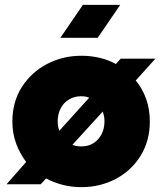

<svg xmlns="http://www.w3.org/2000/svg" viewBox="-20 -760 661 792"><path d="M229 -604 322 -740H476L383 -604ZM315 12Q275 12 238.5 2.5Q202 -7 170 -24L148 0H7L88 -92Q62 -126 46.5 -168Q31 -210 31 -259Q31 -339 69.5 -400Q108 -461 173 -495.5Q238 -530 316 -530Q355 -530 391 -521.5Q427 -513 458 -496L478 -518H621L540 -428Q568 -394 583 -351.5Q598 -309 598 -259Q598 -179 560 -117.5Q522 -56 457.5 -22Q393 12 315 12ZM315 -156Q344 -156 365.5 -169.5Q387 -183 399 -206.5Q411 -230 411 -260Q411 -271 409 -281Q407 -291 404 -300L279 -163Q287 -159 296 -157.5Q305 -156 315 -156ZM225 -221 348 -357Q341 -360 332.5 -361.5Q324 -363 315 -363Q287 -363 265 -350Q243 -337 230.5 -313.5Q218 -290 218 -260Q218 -250 219.5 -240Q221 -230 225 -221Z"/></svg>

Font: MuseoModerno Thin Black
Style: Regular
Weight: 900
Version: Version 1.002